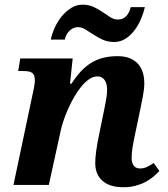

<svg xmlns="http://www.w3.org/2000/svg" viewBox="-20 -784 712 814"><path d="M383.8 -92.8Q383.8 -135.7 399.9 -211.9L416 -291Q418 -300.8 420.9 -314.9Q423.8 -329.1 426.8 -344.5Q429.7 -359.9 431.9 -375.2Q434.1 -390.6 434.1 -402.8Q434.1 -412.1 432.4 -422.4Q430.7 -432.6 426 -440.9Q421.4 -449.2 413.3 -454.6Q405.3 -460 392.1 -460Q375 -460 358.2 -448.5Q341.3 -437 325.7 -418.2Q310.1 -399.4 295.9 -375.2Q281.7 -351.1 270.3 -325.7Q258.8 -300.3 250.5 -275.9Q242.2 -251.5 237.8 -231.9L187 0H37.1L121.1 -397.9Q122.6 -404.3 123.8 -411.1Q125 -418 126 -424.1Q127 -430.2 127.4 -434.6Q127.9 -439 127.9 -440.9Q127.9 -454.6 125 -462.9Q122.1 -471.2 115.7 -475.6Q109.4 -480 99.4 -481.4Q89.4 -482.9 75.2 -482.9H57.1L65.9 -536.1H288.1L276.9 -429.2H283.2Q302.2 -459 322.5 -481Q342.8 -502.9 366.2 -517.3Q389.6 -531.7 417.2 -538.8Q444.8 -545.9 478 -545.9Q509.8 -545.9 531.5 -536.6Q553.2 -527.3 566.7 -511.5Q580.1 -495.6 585.9 -474.9Q591.8 -454.1 591.8 -431.2Q591.8 -418.5 590.1 -404.1Q588.4 -389.6 585.7 -375Q583 -360.4 579.8 -345.7Q576.7 -331.1 574.2 -317.9L551.8 -210.9Q545.9 -183.6 542 -159.9Q538.1 -136.2 538.1 -115.2Q538.1 -93.3 547.1 -81.5Q556.2 -69.8 573.2 -69.8Q588.9 -69.8 601.8 -75.7Q614.7 -81.5 631.8 -92.8L655.8 -59.1Q644 -46.4 628.9 -33.9Q613.8 -21.5 595 -11.7Q576.2 -2 553.2 3.9Q530.3 9.8 502.9 9.8Q445.3 9.8 414.6 -17.3Q383.8 -44.4 383.8 -92.8ZM479 -701.2Q491.7 -701.2 501 -705.6Q510.3 -710 516.8 -717.3Q523.4 -724.6 527.6 -734.1Q531.7 -743.7 534.2 -753.9H594.2Q588.9 -730 577.9 -703.9Q566.9 -677.7 550.5 -656Q534.2 -634.3 512.5 -620.1Q490.7 -606 463.9 -606Q437 -606 415.5 -615.7Q394 -625.5 376 -637.5Q357.9 -649.4 342 -659.2Q326.2 -668.9 310.1 -668.9Q299.8 -668.9 290.5 -664.6Q281.2 -660.2 273.9 -652.8Q266.6 -645.5 261.7 -636Q256.8 -626.5 254.9 -616.2H195.3Q199.7 -638.7 211.2 -664.8Q222.7 -690.9 240.2 -712.9Q257.8 -734.9 280.5 -749.5Q303.2 -764.2 330.1 -764.2Q356.4 -764.2 377.2 -754.4Q397.9 -744.6 415.3 -732.7Q432.6 -720.7 448 -710.9Q463.4 -701.2 479 -701.2Z"/></svg>

Font: Droid Serif
Style: Bold Italic
Weight: 700
Italic angle: -12°
Designer: Monotype Design team
Foundry: Monotype Imaging Inc.
Version: Version 1.03